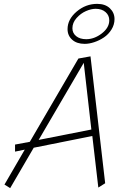

<svg xmlns="http://www.w3.org/2000/svg" viewBox="-20 -968 653 984"><path d="M414.1 -743.2Q437 -743.2 463.4 -752Q489.7 -760.7 512.9 -776.4Q536.1 -792 551.5 -816.9Q566.9 -841.8 566.9 -870.1Q566.9 -902.8 543.2 -925.5Q519.5 -948.2 478 -948.2Q419.4 -948.2 372.8 -908.7Q326.2 -869.1 326.2 -818.8Q326.2 -785.6 349.9 -764.4Q373.5 -743.2 414.1 -743.2ZM470.2 -922.9Q501.5 -922.9 520.8 -906.2Q540 -889.6 540 -863.8Q540 -826.2 501.7 -796.6Q463.4 -767.1 421.9 -767.1Q389.6 -767.1 370.4 -782.7Q351.1 -798.3 351.1 -823.2Q351.1 -851.6 372.3 -875.5Q393.6 -899.4 420.4 -911.1Q447.3 -922.9 470.2 -922.9ZM443.8 -679.2 381.8 -668 132.8 -241.2 57.1 -227.1V-190.9L106.9 -201.2L2.9 -22L32.2 -3.9L152.8 -210.9L453.1 -271L483.9 -6.8L519 -28.8ZM178.2 -251 409.2 -646 448.2 -304.2Z"/></svg>

Font: Comic Neue Angular Light Italic
Style: Regular
Weight: 300
Italic angle: -12°
Designer: Craig Rozynski
Foundry: Craig Rozynski
Version: Version 2.003